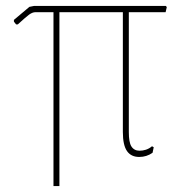

<svg xmlns="http://www.w3.org/2000/svg" viewBox="-20 -526 620 647"><path d="M539.1 -505.9 542 -502 538.1 -484.9H414.1V-81.1Q414.1 -46.9 422.4 -33.2Q431.6 -18.1 450.2 -18.1Q460.9 -18.1 471.7 -21.5Q483.4 -25.4 492.2 -33.2L498 -29.8L494.1 -11.2Q474.1 2.9 449.2 2.9Q421.9 2.9 408.2 -16.6Q394 -36.6 394 -81.1V-484.9H180.2V101.1H160.2V-484.9H99.1Q89.8 -484.9 78.6 -477.1Q68.8 -470.2 40 -443.8H34.2L26.9 -453.1V-459L79.1 -502.9L94.2 -505.9Z"/></svg>

Font: Datalegreya
Style: Gradient
Weight: 400
Designer: Figs Lab
Foundry: Figs Lab
Version: Version 1.002;PS 001.002;hotconv 1.0.70;makeotf.lib2.5.58329